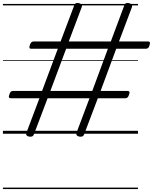

<svg xmlns="http://www.w3.org/2000/svg" viewBox="-20 -916 1047 1315"><path d="M176 19Q153 12 161 -7L250 -243H55Q44 -243 41.5 -249Q39 -255 44 -268Q48 -282 53.5 -287.5Q59 -293 70 -293H268L376 -582H195Q184 -582 182 -587.5Q180 -593 184 -606Q188 -620 194.5 -626Q201 -632 211 -632H395L489 -881Q496 -901 523 -894Q547 -886 540 -868L451 -632H739L832 -881Q839 -901 866 -894Q890 -886 884 -868L795 -632H993Q1004 -632 1006.5 -626Q1009 -620 1004 -606Q1001 -593 994.5 -587.5Q988 -582 978 -582H776L669 -293H853Q863 -293 866 -287.5Q869 -282 864 -268Q860 -255 854 -249Q848 -243 838 -243H650L556 5Q549 25 520 19Q508 15 504.5 9Q501 3 504 -7L593 -243H306L212 5Q205 25 176 19ZM325 -293H612L719 -582H433ZM0 369H925V379H0ZM0 -20H925V0H0ZM0 -505H925V-500H0ZM0 -889H925V-879H0Z"/></svg>

Font: Playwrite HR Guides
Style: Regular
Weight: 400
Designer: Veronika Burian, José Scaglione
Foundry: TypeTogether
Version: Version 1.003